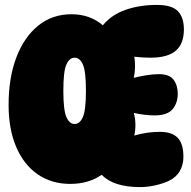

<svg xmlns="http://www.w3.org/2000/svg" viewBox="-20 -756 779 782"><path d="M266 -7Q190 -7 133.5 -46Q77 -85 46 -157.5Q15 -230 15 -329Q15 -439 46.5 -522Q78 -605 135.5 -651.5Q193 -698 271 -698Q346 -698 399 -653Q434 -696 491.5 -716Q549 -736 619 -736Q680 -736 704.5 -710.5Q729 -685 729 -636Q729 -578 696 -549.5Q663 -521 592 -521Q578 -521 561.5 -522Q545 -523 527 -525Q534 -483 525 -439Q548 -445 576 -449.5Q604 -454 627 -454Q670 -454 687 -431Q704 -408 704 -374Q704 -337 683 -311.5Q662 -286 610 -286Q571 -286 525 -296Q537 -251 527 -204Q579 -219 631 -219Q680 -219 703.5 -195Q727 -171 727 -117Q727 -85 712.5 -59.5Q698 -34 667 -19Q646 -9 614 -1.5Q582 6 550 6Q443 6 394 -44Q341 -7 266 -7ZM284 -251Q305 -251 317.5 -279Q330 -307 330 -386Q330 -466 317.5 -493.5Q305 -521 284 -521Q263 -521 250.5 -493.5Q238 -466 238 -386Q238 -307 250.5 -279Q263 -251 284 -251Z"/></svg>

Font: DynaPuff Condensed
Style: Bold
Weight: 700
Width: 3
Designer: Toshi Omagari, Jennifer Daniel
Foundry: Google Fonts
Version: Version 2.000; ttfautohint (v1.8.4.7-5d5b)